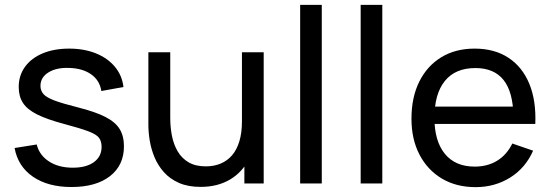

<svg xmlns="http://www.w3.org/2000/svg" viewBox="-20 -755 2264 790"><path d="M274 14.5Q177.5 14.5 115.8 -27.8Q54 -70 40 -146L131 -160.5Q142 -116.5 181.5 -90.8Q221 -65 279.5 -65Q335 -65 366.5 -88Q398 -111 398 -150.5Q398 -173.5 387.5 -187.8Q377 -202 344.2 -214.5Q311.5 -227 245.5 -244.5Q174 -263.5 133 -284Q92 -304.5 74.5 -331.5Q57 -358.5 57 -397Q57 -444.5 83 -480.2Q109 -516 155.8 -535.5Q202.5 -555 264.5 -555Q326 -555 374.5 -535.5Q423 -516 452.8 -480.2Q482.5 -444.5 488 -397L397 -380.5Q390.5 -424 355.2 -449Q320 -474 264.5 -475.5Q212 -477.5 179.2 -457Q146.5 -436.5 146.5 -401.5Q146.5 -382 158.8 -368Q171 -354 204.2 -341.5Q237.5 -329 301 -313Q372.5 -295 413.8 -273.8Q455 -252.5 472.5 -223.8Q490 -195 490 -153Q490 -75 432.5 -30.2Q375 14.5 274 14.5Z M805.5 14Q753.5 14 716.2 -2.5Q679 -19 654.5 -46.5Q630 -74 616 -107.5Q602 -141 596.2 -176Q590.5 -211 590.5 -241.5V-540H680.5V-269.5Q680.5 -231.5 687.5 -196Q694.5 -160.5 711.2 -132Q728 -103.5 756.2 -87Q784.5 -70.5 827 -70.5Q860.5 -70.5 888 -82Q915.5 -93.5 935 -116.2Q954.5 -139 965 -174Q975.5 -209 975.5 -255.5L1034 -237.5Q1034 -159.5 1005.8 -103Q977.5 -46.5 926.2 -16.2Q875 14 805.5 14ZM985.5 0V-144.5H975.5V-540H1065V0Z M1215 0V-735H1304V0Z M1464 0V-735H1553V0Z M1937 15Q1857.5 15 1798.2 -20.2Q1739 -55.5 1706 -118.8Q1673 -182 1673 -266.5Q1673 -355 1705.5 -419.8Q1738 -484.5 1796.2 -519.8Q1854.5 -555 1933 -555Q2014.5 -555 2071.8 -517.5Q2129 -480 2157.8 -410.5Q2186.5 -341 2182.5 -245H2092.5V-277Q2091 -376.5 2052 -425.8Q2013 -475 1936 -475Q1853.5 -475 1810.5 -422Q1767.5 -369 1767.5 -270Q1767.5 -174.5 1810.5 -122Q1853.5 -69.5 1933 -69.5Q1986.5 -69.5 2026 -94Q2065.5 -118.5 2088 -164.5L2173.5 -135Q2142 -63.5 2078.8 -24.2Q2015.5 15 1937 15ZM1737.5 -245V-316.5H2136.5V-245Z"/></svg>

Font: Manrope ExtraLight Medium
Style: Regular
Weight: 500
Version: Version 4.504